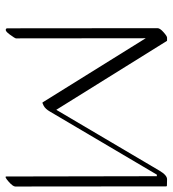

<svg xmlns="http://www.w3.org/2000/svg" viewBox="14 -588 605 672"><g transform="rotate(90 316.0 -251.5)"><path d="M113.8 -5.4Q113.8 -2 99.4 17.6Q85 37.1 78.6 26.9Q78.1 26.4 78.6 25.9L78.1 -501Q78.1 -509.3 92 -521.7Q106 -534.2 111.3 -534.2H121.1Q122.6 -534.2 123 -533.2L363.8 -146.5L576.7 -507.3Q592.8 -534.7 607.4 -534.2L629.4 -533.7Q631.3 -533.7 631.8 -531.2L632.3 -2.9Q632.3 5.4 614.7 20.8Q597.2 36.1 597.2 28.3L596.2 -498.5H590.8L370.1 -124.5Q360.8 -108.4 349.9 -102.5Q338.9 -96.7 337.9 -98.6L113.3 -459.5Z"/></g></svg>

Font: ML-NILA06_NewLipi
Style: Regular
Weight: 400
Designer: CLT@C-DIT
Version: Version ML-NILA06_NewLipi 2.